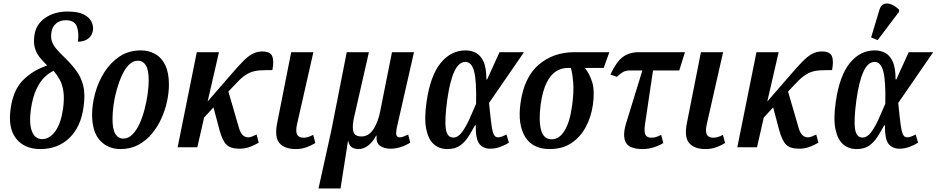

<svg xmlns="http://www.w3.org/2000/svg" viewBox="-20 -830 5279 1082"><path d="M208 10Q118 10 71 -49Q24 -108 40 -218Q54 -322 109.5 -378Q165 -434 246 -461Q221 -485 203 -508Q185 -531 176.5 -560Q168 -589 174 -631Q182 -692 234 -728.5Q286 -765 361 -765Q420 -765 452 -748.5Q484 -732 495.5 -707.5Q507 -683 504 -660Q499 -628 476 -611.5Q453 -595 419 -595Q426 -645 413 -680.5Q400 -716 350 -716Q318 -716 296 -697.5Q274 -679 270 -649Q265 -619 272.5 -597Q280 -575 298.5 -553.5Q317 -532 346 -504Q384 -467 411 -430Q438 -393 449.5 -345.5Q461 -298 451 -228Q436 -115 371 -52.5Q306 10 208 10ZM217 -46Q259 -46 291 -89.5Q323 -133 335 -215Q343 -273 337.5 -313Q332 -353 316.5 -381Q301 -409 282 -431Q257 -420 231 -395Q205 -370 184.5 -326Q164 -282 154 -214Q143 -134 160 -90Q177 -46 217 -46Z M659 10Q588 10 543.5 -38.5Q499 -87 499 -184Q499 -241 516 -304Q533 -367 567.5 -422Q602 -477 653.5 -511.5Q705 -546 774 -546Q818 -546 854 -526Q890 -506 911 -463.5Q932 -421 932 -353Q932 -309 921.5 -259.5Q911 -210 889.5 -162.5Q868 -115 835.5 -76Q803 -37 759 -13.5Q715 10 659 10ZM675 -49Q703 -49 726 -72Q749 -95 766 -132Q783 -169 794.5 -213Q806 -257 812 -300Q818 -343 818 -377Q818 -437 801.5 -462.5Q785 -488 758 -488Q730 -488 707.5 -466Q685 -444 668 -407Q651 -370 638.5 -326.5Q626 -283 620 -239Q614 -195 614 -160Q614 -100 630.5 -74.5Q647 -49 675 -49Z M981 0 1089 -536H1214L1150 -258L1282 -410Q1319 -453 1347 -482Q1375 -511 1401 -525.5Q1427 -540 1458 -540Q1503 -540 1514 -513.5Q1525 -487 1515 -435Q1475 -435 1447 -433.5Q1419 -432 1397 -424Q1375 -416 1352.5 -399Q1330 -382 1301 -350L1267 -314L1328 -105Q1343 -56 1379 -56Q1388 -56 1400 -60.5Q1412 -65 1426 -72L1438 -26Q1420 -15 1391.5 -3.5Q1363 8 1329 8Q1279 8 1256 -15Q1233 -38 1217 -97L1183 -225L1130 -167L1092 0Z M1647 10Q1584 10 1555 -23.5Q1526 -57 1542 -137L1621 -536H1746L1654 -130Q1645 -91 1654 -72.5Q1663 -54 1690 -54Q1704 -54 1715.5 -57.5Q1727 -61 1745 -70L1757 -24Q1735 -10 1707 0Q1679 10 1647 10Z M1775 232 1847 -94 1934 -536H2059L1976 -172Q1964 -122 1970.5 -91.5Q1977 -61 2017 -61Q2058 -61 2085 -102.5Q2112 -144 2124 -210L2189 -536H2313L2217 -114Q2210 -81 2214 -68.5Q2218 -56 2233 -56Q2243 -56 2255.5 -61Q2268 -66 2280 -72L2292 -26Q2235 8 2182 8Q2145 8 2122 -8Q2099 -24 2102 -66H2100Q2083 -33 2057 -11.5Q2031 10 2000 10Q1977 10 1962 -0.5Q1947 -11 1943 -35H1941L1899 232Z M2501 10Q2456 10 2425 -17Q2394 -44 2382 -102.5Q2370 -161 2384 -257Q2405 -403 2463 -474.5Q2521 -546 2604 -546Q2634 -546 2660.5 -533Q2687 -520 2704 -485Q2721 -450 2721 -382H2725L2795 -536H2933L2736 -250Q2744 -166 2750 -124.5Q2756 -83 2764 -69.5Q2772 -56 2787 -56Q2797 -56 2810 -61Q2823 -66 2834 -72L2848 -26Q2828 -13 2800 -2.5Q2772 8 2743 8Q2703 8 2681.5 -19Q2660 -46 2661 -124H2657Q2638 -89 2618.5 -58.5Q2599 -28 2571.5 -9Q2544 10 2501 10ZM2534 -55Q2561 -55 2583 -84.5Q2605 -114 2625 -158Q2645 -202 2663 -245Q2666 -373 2652 -427Q2638 -481 2603 -481Q2565 -481 2540 -426.5Q2515 -372 2500 -265Q2485 -152 2492.5 -103.5Q2500 -55 2534 -55Z M3078 10Q2981 10 2939 -59.5Q2897 -129 2913 -247Q2933 -394 3015.5 -465Q3098 -536 3218 -536H3414L3382 -447H3276Q3304 -412 3318 -364.5Q3332 -317 3321 -238Q3311 -170 3281 -114Q3251 -58 3200.5 -24Q3150 10 3078 10ZM3089 -45Q3132 -45 3162 -94.5Q3192 -144 3204 -235Q3215 -314 3210 -368.5Q3205 -423 3197 -447H3179Q3144 -447 3113.5 -428Q3083 -409 3060.5 -364Q3038 -319 3027 -242Q3015 -151 3029 -98Q3043 -45 3089 -45Z M3601 10Q3526 10 3506.5 -27.5Q3487 -65 3508 -134L3600 -433H3529Q3509 -433 3494 -425.5Q3479 -418 3456 -397L3420 -410Q3454 -483 3490.5 -509.5Q3527 -536 3582 -536H3840L3808 -433H3660L3615 -130Q3609 -91 3616.5 -72.5Q3624 -54 3651 -54Q3664 -54 3676 -57.5Q3688 -61 3706 -70L3718 -24Q3696 -10 3665 0Q3634 10 3601 10Z M3956 10Q3893 10 3864 -23.5Q3835 -57 3851 -137L3930 -536H4055L3963 -130Q3954 -91 3963 -72.5Q3972 -54 3999 -54Q4013 -54 4024.5 -57.5Q4036 -61 4054 -70L4066 -24Q4044 -10 4016 0Q3988 10 3956 10Z M4135 0 4243 -536H4368L4304 -258L4436 -410Q4473 -453 4501 -482Q4529 -511 4555 -525.5Q4581 -540 4612 -540Q4657 -540 4668 -513.5Q4679 -487 4669 -435Q4629 -435 4601 -433.5Q4573 -432 4551 -424Q4529 -416 4506.5 -399Q4484 -382 4455 -350L4421 -314L4482 -105Q4497 -56 4533 -56Q4542 -56 4554 -60.5Q4566 -65 4580 -72L4592 -26Q4574 -15 4545.5 -3.5Q4517 8 4483 8Q4433 8 4410 -15Q4387 -38 4371 -97L4337 -225L4284 -167L4246 0Z M4807 10Q4762 10 4731 -17Q4700 -44 4688 -102.5Q4676 -161 4690 -257Q4711 -403 4769 -474.5Q4827 -546 4910 -546Q4940 -546 4966.5 -533Q4993 -520 5010 -485Q5027 -450 5027 -382H5031L5101 -536H5239L5042 -250Q5050 -166 5056 -124.5Q5062 -83 5070 -69.5Q5078 -56 5093 -56Q5103 -56 5116 -61Q5129 -66 5140 -72L5154 -26Q5134 -13 5106 -2.5Q5078 8 5049 8Q5009 8 4987.5 -19Q4966 -46 4967 -124H4963Q4944 -89 4924.5 -58.5Q4905 -28 4877.5 -9Q4850 10 4807 10ZM4840 -55Q4867 -55 4889 -84.5Q4911 -114 4931 -158Q4951 -202 4969 -245Q4972 -373 4958 -427Q4944 -481 4909 -481Q4871 -481 4846 -426.5Q4821 -372 4806 -265Q4791 -152 4798.5 -103.5Q4806 -55 4840 -55ZM4926 -604 4889 -619 4936 -775Q4944 -802 4963 -808Q4982 -814 5004.5 -804.5Q5027 -795 5047 -775L5046 -763Z"/></svg>

Font: Noto Serif ExtraCondensed SemiBold
Style: Italic
Weight: 600
Width: 2
Italic angle: -12°
Designer: Monotype Design Team
Foundry: Monotype Imaging Inc.
Version: Version 2.013